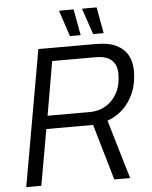

<svg xmlns="http://www.w3.org/2000/svg" viewBox="-58 -917 763 965"><g transform="rotate(-5 323.0 -434.5)"><path d="M35 0 156 -686H446Q510 -686 549 -667Q588 -648 606.5 -614Q625 -580 625 -536Q625 -473 604.5 -425Q584 -377 550 -345Q516 -313 471 -297L559 0H479L397 -282H161L111 0ZM173 -348H386Q432 -348 468 -370Q504 -392 525 -431.5Q546 -471 546 -526Q546 -571 520.5 -595.5Q495 -620 439 -620H220ZM320 -737 277 -866 279 -869H350L374 -737ZM437 -737 393 -866 395 -869H466L490 -737Z"/></g></svg>

Font: Archivo SemiCondensed Light
Style: Italic
Weight: 300
Width: 4
Italic angle: -10°
Designer: Hector Gatti
Foundry: Omnibus-Type
Version: Version 2.001